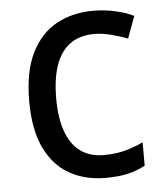

<svg xmlns="http://www.w3.org/2000/svg" viewBox="-45 -586 544 637"><g transform="rotate(-5 227.0 -268.0)"><path d="M282 10Q214 10 162 -19Q110 -48 80.5 -109Q51 -170 51 -265Q51 -364 82 -426Q113 -488 166.5 -517Q220 -546 288 -546Q327 -546 363.5 -537.5Q400 -529 423 -517L396 -444Q373 -453 342.5 -461Q312 -469 286 -469Q237 -469 205 -446Q173 -423 157 -378Q141 -333 141 -266Q141 -202 157 -157Q173 -112 204.5 -89Q236 -66 282 -66Q323 -66 355 -75Q387 -84 414 -97V-19Q388 -5 357 2.5Q326 10 282 10Z"/></g></svg>

Font: Noto Sans Display
Style: Regular
Weight: 400
Designer: Monotype Design Team
Foundry: Monotype Imaging Inc.
Version: Version 2.003